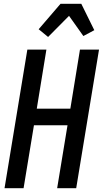

<svg xmlns="http://www.w3.org/2000/svg" viewBox="-20 -998 545 1018"><path d="M4 0 125 -735H226L175 -422H353L404 -735H505L384 0H283L338 -334H160L105 0ZM235 -802 185 -843 301 -978H411L480 -838L422 -807L346 -914Z"/></svg>

Font: Iosevka Semibold Oblique
Style: Regular
Weight: 600
Italic angle: -9°
Monospace: yes
Designer: Belleve Invis
Foundry: Belleve Invis
Version: Version 32.5.0; ttfautohint (v1.8.4)